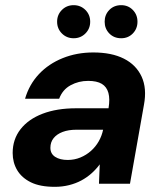

<svg xmlns="http://www.w3.org/2000/svg" viewBox="-20 -711 632 743"><path d="M192 12Q135 12 99.5 -5.5Q64 -23 46.5 -52.5Q29 -82 29 -119Q29 -172 59.5 -211Q90 -250 145 -271Q200 -292 275 -292H400Q406 -328 399.5 -351.5Q393 -375 374 -386.5Q355 -398 321 -398Q284 -398 253 -381Q222 -364 209 -329H77Q93 -384 130.5 -424Q168 -464 222.5 -486Q277 -508 341 -508Q412 -508 459.5 -484Q507 -460 528 -414.5Q549 -369 537 -305L483 0H363L366 -75Q352 -56 334 -40Q316 -24 294.5 -12.5Q273 -1 247 5.5Q221 12 192 12ZM242 -92Q268 -92 291 -101.5Q314 -111 332 -127Q350 -143 362 -164Q374 -185 379 -209H276Q245 -209 222.5 -200.5Q200 -192 187.5 -176.5Q175 -161 175 -139Q175 -116 193.5 -104Q212 -92 242 -92ZM265 -563Q238 -563 219.5 -581.5Q201 -600 201 -627Q201 -654 219.5 -672.5Q238 -691 265 -691Q292 -691 310.5 -672.5Q329 -654 329 -627Q329 -600 310.5 -581.5Q292 -563 265 -563ZM449 -563Q421 -563 403 -581.5Q385 -600 385 -627Q385 -654 403 -672.5Q421 -691 449 -691Q476 -691 494 -672.5Q512 -654 512 -627Q512 -600 494 -581.5Q476 -563 449 -563Z"/></svg>

Font: DM Sans 24pt
Style: Bold Italic
Weight: 700
Italic angle: -10°
Designer: Colophon Foundry, Jonny Pinhorn
Foundry: Colophon Foundry
Version: Version 4.004;gftools[0.9.30]